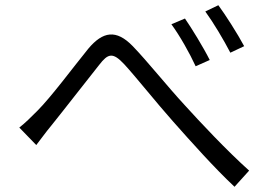

<svg xmlns="http://www.w3.org/2000/svg" viewBox="-20 -743 1040 736"><path d="M689 -672 637 -650C670 -605 707 -539 730 -489L784 -513C760 -561 714 -636 689 -672ZM817 -723 767 -699C799 -655 837 -591 863 -541L916 -566C891 -613 843 -688 817 -723ZM54 -254 119 -187C134 -206 156 -237 177 -262C227 -324 312 -434 360 -494C394 -538 412 -544 456 -497C502 -447 578 -351 642 -279C712 -200 803 -98 879 -27L935 -89C847 -168 747 -275 688 -340C624 -409 545 -508 489 -566C425 -632 374 -622 319 -557C262 -487 177 -372 123 -318C97 -292 77 -272 54 -254Z"/></svg>

Font: Noto Sans CJK JP DemiLight
Style: Regular
Weight: 350
Designer: Ryoko NISHIZUKA (kana & ideographs); Paul D. Hunt (Latin, Greek & Cyrillic); Wenlong ZHANG (bopomofo); Sandoll Communica
Foundry: Adobe Systems Incorporated
Version: Version 1.004;PS 1.004;hotconv 1.0.82;makeotf.lib2.5.63406